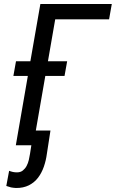

<svg xmlns="http://www.w3.org/2000/svg" viewBox="-20 -731 582 966"><path d="M528.8 -633.8 542.5 -710.9H183.1L132.8 -422.9H60.5L47.4 -349.1H120.1L59.6 0H137.7L130.9 43.5C129.4 52.7 127.4 62.5 125 73.7C122.6 84.5 118.7 94.7 113.8 104C108.9 113.3 102.5 120.6 94.7 127C86.9 133.3 77.1 136.2 65.4 136.2C58.6 136.2 51.8 135.7 45.4 134.3C38.6 132.8 32.2 130.9 25.9 128.4L11.7 204.6C20 207.5 27.8 210 35.6 211.9C43.5 213.4 51.8 214.4 60.1 214.8C85 215.3 106.9 210.4 125.5 201.2C143.6 191.9 159.2 179.2 171.4 163.1C183.6 147 193.4 128.4 200.7 107.4C208 86.4 212.9 64.9 215.8 43L233.9 -74.2H160.2L208 -349.1H304.7L317.9 -422.9H221.2L257.8 -633.8Z"/></svg>

Font: Roboto Condensed
Style: Italic
Weight: 400
Designer: Google
Version: Version 1.000;PS 001.000;hotconv 1.0.88;makeotf.lib2.5.64775